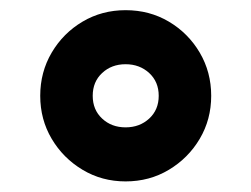

<svg xmlns="http://www.w3.org/2000/svg" viewBox="-20 -417 482 368"><path d="M57.1 -233.4Q57.1 -278.8 79.1 -316.2Q101.1 -353.5 138.2 -375.5Q175.3 -397.5 220.7 -397.5Q266.6 -397.5 303.7 -375.5Q340.8 -353.5 362.8 -316.2Q384.8 -278.8 384.8 -233.4Q384.8 -188 362.8 -150.9Q340.8 -113.8 303.7 -91.6Q266.6 -69.3 220.7 -69.3Q175.3 -69.3 138.2 -91.6Q101.1 -113.8 79.1 -150.9Q57.1 -188 57.1 -233.4ZM157.7 -233.4Q157.7 -206.5 175.8 -189.7Q193.8 -172.9 220.7 -172.9Q247.6 -172.9 265.9 -189.7Q284.2 -206.5 284.2 -233.4Q284.2 -260.3 265.9 -277.1Q247.6 -293.9 220.7 -293.9Q193.8 -293.9 175.8 -277.1Q157.7 -260.3 157.7 -233.4Z"/></svg>

Font: Vazirmatn UI NL
Style: Bold
Weight: 700
Designer: Saber Rastikerdar
Foundry: Saber Rastikerdar
Version: Version 33.003